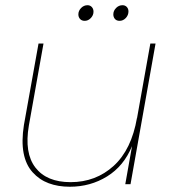

<svg xmlns="http://www.w3.org/2000/svg" viewBox="-20 -707 654 737"><path d="M577.1 -540 481 0H460.9L486.8 -146Q455.1 -69.3 391.1 -29.8Q327.1 9.8 248 9.8Q202.6 9.8 166.7 -3.7Q130.9 -17.1 105 -45.9Q79.1 -74.7 70.6 -119.6Q62 -164.6 71.8 -227.1L127.9 -540H147L90.8 -225.1Q72.8 -119.6 116 -63.7Q159.2 -7.8 251 -7.8Q347.7 -7.8 416.3 -70.3Q484.9 -132.8 505.9 -254.9V-252.9L557.1 -540ZM305.2 -627Q293.9 -627 287.4 -634Q280.8 -641.1 280.8 -651.9Q280.8 -665.5 291.3 -676.3Q301.8 -687 315.9 -687Q326.2 -687 332.5 -679.9Q338.9 -672.9 338.9 -662.1Q338.9 -648.4 328.6 -637.7Q318.4 -627 305.2 -627ZM439 -627Q427.7 -627 421.4 -634Q415 -641.1 415 -651.9Q415 -665.5 425.5 -676.3Q436 -687 450.2 -687Q460.4 -687 466.8 -680.2Q473.1 -673.3 473.1 -663.1Q473.1 -648.9 462.9 -637.9Q452.6 -627 439 -627Z"/></svg>

Font: SVN-Poppins Thin
Style: Italic
Weight: 100
Italic angle: -10°
Designer: Ninad Kale (Devanagari), Jonny Pinhorn (Latin)
Foundry: Indian Type Foundry
Version: Version 3.002 2017